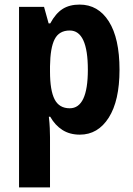

<svg xmlns="http://www.w3.org/2000/svg" viewBox="-20 -577 580 837"><path d="M327 -557Q408 -557 454.5 -483.5Q501 -410 501 -273Q501 -138 454 -64Q407 10 328 10Q284 10 252 -10.5Q220 -31 199 -68H193Q196 -41 197 -18.5Q198 4 198 21V240H63V-547H172L192 -475H199Q223 -519 253 -538Q283 -557 327 -557ZM284 -444Q238 -444 218.5 -406.5Q199 -369 198 -288V-265Q198 -183 218 -144Q238 -105 284 -105Q363 -105 363 -273Q363 -444 284 -444Z"/></svg>

Font: Noto Sans Thai Cond
Style: Bold
Weight: 700
Width: 3
Designer: Monotype Design Team
Foundry: Monotype Imaging Inc.
Version: Version 2.002; ttfautohint (v1.8.4.7-5d5b)